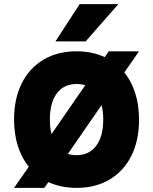

<svg xmlns="http://www.w3.org/2000/svg" viewBox="-20 -888 740 928"><path d="M350 20Q274 20 214 -8L194 20H48L119 -82Q85 -124 66.5 -182Q48 -240 48 -310Q48 -411 85 -485Q122 -559 190 -599.5Q258 -640 350 -640Q426 -640 486 -612L506 -640H652L581 -538Q615 -496 633.5 -438Q652 -380 652 -310Q652 -209 615 -135Q578 -61 510 -20.5Q442 20 350 20ZM221 -310Q221 -271 229 -240L392 -476Q373 -482 350 -482Q289 -482 255 -437Q221 -392 221 -310ZM350 -138Q411 -138 445 -183.5Q479 -229 479 -310Q479 -349 471 -380L308 -144Q327 -138 350 -138ZM248 -688 365 -868H552L394 -688Z"/></svg>

Font: Martian Mono ExtraBold
Style: Regular
Weight: 800
Monospace: yes
Designer: Roman Shamin
Foundry: Evil Martians
Version: Version 1.000; ttfautohint (v1.8.4.7-5d5b)